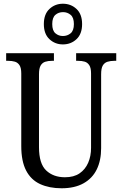

<svg xmlns="http://www.w3.org/2000/svg" viewBox="-20 -999 656 1029"><path d="M310 10Q244 10 195 -12.5Q146 -35 120 -85Q94 -135 94 -216V-605Q94 -635 84.5 -649.5Q75 -664 59.5 -668.5Q44 -673 25 -673H13V-714H269V-673H258Q238 -673 222.5 -668Q207 -663 198 -648Q189 -633 189 -601V-210Q189 -122 227.5 -85.5Q266 -49 328 -49Q376 -49 406.5 -70Q437 -91 452.5 -126.5Q468 -162 468 -207V-605Q468 -635 458.5 -649.5Q449 -664 434 -668.5Q419 -673 399 -673H388V-714H603V-673H592Q572 -673 556 -668Q540 -663 531 -648Q522 -633 522 -601V-205Q522 -139 498.5 -91Q475 -43 427.5 -16.5Q380 10 310 10ZM317 -761Q275 -761 245 -789Q215 -817 215 -870Q215 -923 245 -951Q275 -979 317 -979Q360 -979 390 -951Q420 -923 420 -870Q420 -817 390 -789Q360 -761 317 -761ZM317 -806Q341 -806 358.5 -820.5Q376 -835 376 -870Q376 -905 358.5 -919.5Q341 -934 318 -934Q294 -934 277 -919.5Q260 -905 260 -870Q260 -835 277 -820.5Q294 -806 317 -806Z"/></svg>

Font: Noto Serif Condensed
Style: Regular
Weight: 400
Width: 3
Designer: Monotype Design Team
Foundry: Monotype Imaging Inc.
Version: Version 2.015